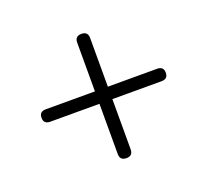

<svg xmlns="http://www.w3.org/2000/svg" viewBox="-93 -647 786 726"><g transform="rotate(-20 300.0 -284.0)"><path d="M300 -34Q274 -34 274 -60V-262H76Q50 -262 50 -287Q50 -312 76 -312H274V-508Q274 -534 300 -534Q326 -534 326 -508V-312H524Q550 -312 550 -287Q550 -262 524 -262H326V-60Q326 -34 300 -34Z"/></g></svg>

Font: Nunito Light
Style: Regular
Weight: 300
Designer: Vernon Adams
Foundry: Vernon Adams
Version: Version 3.601; ttfautohint (v1.8.2.53-6de2)